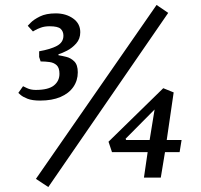

<svg xmlns="http://www.w3.org/2000/svg" viewBox="-20 -711 810 775"><path d="M175 44 125 11 612 -691 659 -659ZM142 -305Q110 -305 91 -312.5Q72 -320 63 -328Q54 -336 54 -336L73 -363Q73 -363 88.5 -355.5Q104 -348 124 -348Q175 -348 197.5 -366Q220 -384 220 -413Q220 -437 209 -447.5Q198 -458 180.5 -460.5Q163 -463 144 -463L138 -481V-504Q184 -512 210 -526Q236 -540 236 -567Q236 -584 225 -594.5Q214 -605 180 -605Q160 -605 145 -599.5Q130 -594 121.5 -589Q113 -584 113 -584L92 -607Q92 -607 104 -619.5Q116 -632 141 -644.5Q166 -657 205 -657Q246 -657 275 -636.5Q304 -616 304 -581Q304 -554 287.5 -535.5Q271 -517 250.5 -506.5Q230 -496 216 -492V-488Q229 -486 247.5 -481.5Q266 -477 280 -463Q294 -449 294 -419Q294 -386 276 -360Q258 -334 224 -319.5Q190 -305 142 -305ZM561 6 576 -97H432L418 -139L639 -355L681 -338L653 -146H713L705 -97H646L629 6ZM489 -146H584L604 -269L487 -151Z"/></svg>

Font: Faustina VF Beta
Style: Italic
Weight: 400
Italic angle: -8°
Designer: Alfonso Garcia
Foundry: Omnibus-Type
Version: Version 1.006